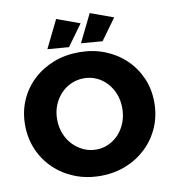

<svg xmlns="http://www.w3.org/2000/svg" viewBox="-98 -1010 1001 1109"><g transform="rotate(-10 402.0 -455.5)"><path d="M402 -712Q484 -712 552.5 -685Q621 -658 672.5 -609Q724 -560 752.5 -494.5Q781 -429 781 -352Q781 -274 752.5 -207.5Q724 -141 672.5 -91.5Q621 -42 552.5 -14.5Q484 13 402 13Q321 13 252 -14.5Q183 -42 131.5 -91.5Q80 -141 51.5 -207.5Q23 -274 23 -352Q23 -429 51.5 -495Q80 -561 131.5 -609.5Q183 -658 252 -685Q321 -712 402 -712ZM404 -559Q365 -559 329.5 -543.5Q294 -528 267.5 -499.5Q241 -471 226 -433.5Q211 -396 211 -351Q211 -307 226 -268.5Q241 -230 268 -201.5Q295 -173 330 -157Q365 -141 404 -141Q443 -141 477.5 -157Q512 -173 538 -201.5Q564 -230 578.5 -268.5Q593 -307 593 -351Q593 -396 578.5 -433.5Q564 -471 538 -499.5Q512 -528 477.5 -543.5Q443 -559 404 -559ZM306 -924 441 -875 351 -751 226 -761ZM503 -924 638 -875 548 -751 423 -761Z"/></g></svg>

Font: Alexandria
Style: Bold
Weight: 700
Designer: Mohamed Gaber
Foundry: Kief Type Foundry
Version: Version 5.100